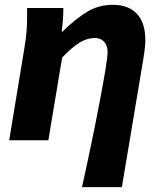

<svg xmlns="http://www.w3.org/2000/svg" viewBox="-20 -580 670 794"><path d="M425 -364Q425 -392 410.5 -407.5Q396 -423 372 -423Q341 -423 309.5 -404Q278 -385 237 -342L180 0H18L81 -382Q87 -417 90 -453Q93 -489 92 -547H242Q242 -500 235 -449H238Q296 -505 342.5 -532.5Q389 -560 447 -560Q512 -560 546.5 -522.5Q581 -485 581 -415Q581 -386 573 -338L484 194H319Q359 15 392 -158Q425 -331 425 -364Z"/></svg>

Font: Nebula Sans Bold
Style: Regular
Weight: 700
Italic angle: -9°
Designer: Paul D. Hunt for Adobe (as Source Sans)
Foundry: Nebula Entertainment & Broadcasting LLC
Version: Version 1.010